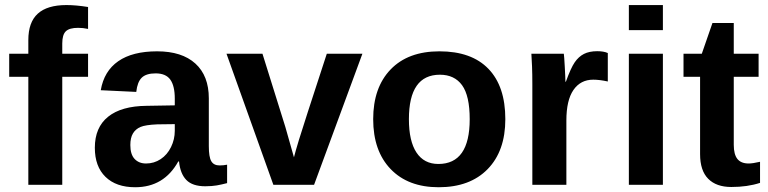

<svg xmlns="http://www.w3.org/2000/svg" viewBox="-20 -745 3096 774"><path d="M231 -435.5V0H94.2V-435.5H17.1V-528.3H94.2V-583.5Q94.2 -655.3 132.3 -689.9Q170.4 -724.6 248 -724.6Q286.6 -724.6 335 -716.8V-628.4Q314.9 -632.8 294.9 -632.8Q259.8 -632.8 245.4 -618.9Q231 -605 231 -569.8V-528.3H335V-435.5Z M524.9 9.8Q448.2 9.8 405.3 -32Q362.3 -73.7 362.3 -149.4Q362.3 -231.4 415.8 -274.4Q469.2 -317.4 570.8 -318.4L684.6 -320.3V-347.2Q684.6 -398.9 666.5 -424.1Q648.4 -449.2 607.4 -449.2Q569.3 -449.2 551.5 -431.9Q533.7 -414.6 529.3 -374.5L386.2 -381.3Q399.4 -458.5 456.8 -498.3Q514.2 -538.1 613.3 -538.1Q713.4 -538.1 767.6 -488.8Q821.8 -439.5 821.8 -348.6V-156.2Q821.8 -111.8 831.8 -95Q841.8 -78.1 865.2 -78.1Q880.9 -78.1 895.5 -81.1V-6.8Q883.3 -3.9 873.5 -1.5Q863.8 1 854 2.4Q844.2 3.9 833.3 4.9Q822.3 5.9 807.6 5.9Q755.9 5.9 731.2 -19.5Q706.5 -44.9 701.7 -94.2H698.7Q641.1 9.8 524.9 9.8ZM684.6 -244.6 614.3 -243.7Q566.4 -241.7 546.4 -233.2Q526.4 -224.6 515.9 -207Q505.4 -189.5 505.4 -160.2Q505.4 -122.6 522.7 -104.2Q540 -85.9 568.8 -85.9Q601.1 -85.9 627.7 -103.5Q654.3 -121.1 669.4 -152.1Q684.6 -183.1 684.6 -217.8Z M1246.1 0H1082L893.1 -528.3H1038.1L1130.4 -232.9Q1137.7 -208.5 1165 -110.8Q1169.9 -130.9 1185.1 -181.2Q1200.2 -231.4 1297.4 -528.3H1440.9Z M2017.1 -264.6Q2017.1 -136.2 1945.8 -63.2Q1874.5 9.8 1748.5 9.8Q1625 9.8 1554.7 -63.5Q1484.4 -136.7 1484.4 -264.6Q1484.4 -392.1 1554.7 -465.1Q1625 -538.1 1751.5 -538.1Q1880.9 -538.1 1949 -467.5Q2017.1 -397 2017.1 -264.6ZM1873.5 -264.6Q1873.5 -358.9 1842.8 -401.4Q1812 -443.8 1753.4 -443.8Q1628.4 -443.8 1628.4 -264.6Q1628.4 -176.3 1658.9 -130.1Q1689.5 -84 1747.1 -84Q1873.5 -84 1873.5 -264.6Z M2126 0V-404.3Q2126 -447.8 2124.8 -476.8Q2123.5 -505.9 2122.1 -528.3H2252.9Q2254.4 -519.5 2256.8 -474.9Q2259.3 -430.2 2259.3 -415.5H2261.2Q2281.2 -471.2 2296.9 -493.9Q2312.5 -516.6 2334 -527.6Q2355.5 -538.6 2387.7 -538.6Q2414.1 -538.6 2430.2 -531.2V-416.5Q2397 -423.8 2371.6 -423.8Q2320.3 -423.8 2291.7 -382.3Q2263.2 -340.8 2263.2 -259.3V0Z M2515.1 -623.5V-724.6H2652.3V-623.5ZM2515.1 0V-528.3H2652.3V0Z M2928.2 8.8Q2867.7 8.8 2835 -24.2Q2802.2 -57.1 2802.2 -124V-435.5H2735.4V-528.3H2809.1L2852.1 -652.3H2938V-528.3H3038.1V-435.5H2938V-161.1Q2938 -122.6 2952.6 -104.2Q2967.3 -85.9 2998 -85.9Q3014.2 -85.9 3043.9 -92.8V-7.8Q2993.2 8.8 2928.2 8.8Z"/></svg>

Font: Arial
Style: Bold
Weight: 700
Designer: Steve Matteson
Foundry: Ascender Corporation
Version: Version 2.00.3